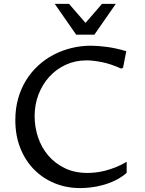

<svg xmlns="http://www.w3.org/2000/svg" viewBox="-20 -961 746 991"><path d="M633.8 -68.8Q606.4 -44.9 574.2 -29.5Q542 -14.2 509.3 -5.4Q476.6 3.4 446.5 6.6Q416.5 9.8 393.6 9.8Q322.8 9.8 261.7 -15.4Q200.7 -40.5 155.5 -86.4Q110.4 -132.3 84.7 -197Q59.1 -261.7 59.1 -341.3Q59.1 -400.9 73.7 -452.6Q88.4 -504.4 114.7 -546.9Q141.1 -589.4 177.2 -622.6Q213.4 -655.8 256.8 -678.5Q300.3 -701.2 349.1 -713.1Q397.9 -725.1 449.2 -725.1Q482.9 -725.1 530.3 -719Q577.6 -712.9 631.8 -696.8L615.2 -611.8L605.5 -606.9Q551.8 -631.3 505.6 -640.4Q459.5 -649.4 427.2 -649.4Q368.7 -649.4 319.3 -626.7Q270 -604 234.4 -564.7Q198.7 -525.4 178.7 -473.1Q158.7 -420.9 158.7 -361.8Q158.7 -305.2 176.5 -252.2Q194.3 -199.2 229 -158.4Q263.7 -117.7 314.5 -93Q365.2 -68.4 431.2 -68.4Q450.2 -68.4 473.1 -70.8Q496.1 -73.2 522 -79.8Q547.9 -86.4 576.2 -97.4Q604.5 -108.4 633.8 -126ZM577.6 -940.9 467.3 -782.2H373L262.7 -940.9H336.4L421.4 -842.8L506.3 -940.9Z"/></svg>

Font: Proza Libre
Style: Regular
Weight: 400
Designer: Jasper de Waard
Foundry: Jasper de Waard
Version: Version 1.000; ttfautohint (v1.4.1.8-43bc)